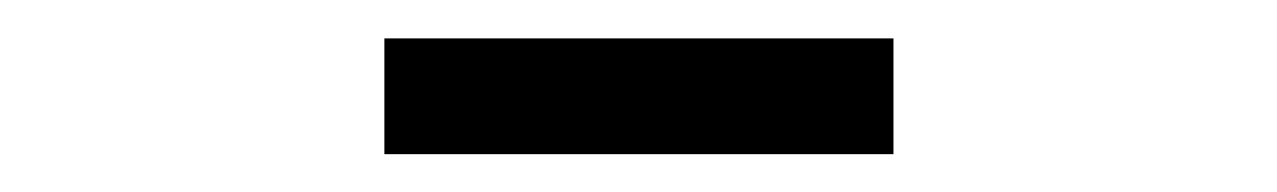

<svg xmlns="http://www.w3.org/2000/svg" viewBox="-20 -676 672 101"><path d="M182.2 -594.9V-655.8H450V-594.9Z"/></svg>

Font: Atkinson Hyperlegible Mono ExtraLight
Style: Regular
Weight: 200
Monospace: yes
Designer: Elliott Scott, Megan Eiswerth, Linus Boman, Theodore Petrosky, Letters from Sweden
Foundry: Applied Design Works, Letters from Sweden
Version: Version 2.001